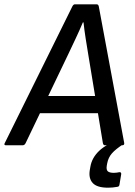

<svg xmlns="http://www.w3.org/2000/svg" viewBox="-49 -675 625 892"><path d="M-21 0Q-26 0 -28 -2.5Q-30 -5 -27 -10L287 -645Q292 -655 299 -655H400Q408 -655 410 -645L528 -11Q530 0 518 0H439Q431 0 429 -10L361 -422Q355 -458 349 -496Q343 -534 339 -571H336Q320 -533 303 -497Q286 -461 268 -423L70 -10Q65 0 56 0ZM120 -149 154 -229H413L423 -149ZM453 197Q402 197 382 175.5Q362 154 368 116L371 99Q378 58 411.5 26Q445 -6 504 -24L525 -6Q488 18 471 37.5Q454 57 449 84L447 95Q444 114 452 121Q460 128 480 128Q488 128 493.5 127Q499 126 505 125Q510 124 512.5 127Q515 130 514 135L506 183Q505 192 496 193Q485 195 474.5 196Q464 197 453 197Z"/></svg>

Font: Sofia Sans Medium
Style: Italic
Weight: 500
Italic angle: -9°
Version: Version 4.101